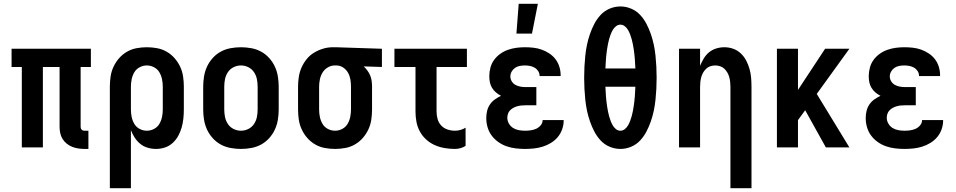

<svg xmlns="http://www.w3.org/2000/svg" viewBox="-20 -777 5040 1012"><path d="M446 8H426Q409 8 392.5 5.5Q376 3 360.5 -3Q345 -9 331.5 -20Q318 -31 309.5 -45Q301 -59 297.5 -75.5Q294 -92 294 -109V-424H206V0H95V-424H41V-520H459V-424H405V-109Q405 -104 406.5 -100Q408 -96 411 -93Q414 -90 418 -89Q422 -88 426 -88H446Z M559 215V-320Q559 -347 563 -374Q567 -401 578.5 -425.5Q590 -450 608 -470.5Q626 -491 649.5 -504.5Q673 -518 700 -523Q727 -528 754 -528Q781 -528 808 -523Q835 -518 858.5 -504.5Q882 -491 900 -470.5Q918 -450 929.5 -425.5Q941 -401 945 -374Q949 -347 949 -320V-200Q949 -176 946.5 -152Q944 -128 937.5 -105Q931 -82 919.5 -61Q908 -40 890 -23.5Q872 -7 849 0.5Q826 8 802 8Q780 8 758 1.5Q736 -5 719 -19Q702 -33 690 -51.5Q678 -70 670 -91V215ZM754 -88Q774 -88 792 -97.5Q810 -107 820 -124Q830 -141 834 -160.5Q838 -180 838 -200V-320Q838 -340 834 -359.5Q830 -379 820 -396Q810 -413 792 -422.5Q774 -432 754 -432Q734 -432 716 -422.5Q698 -413 688 -396Q678 -379 674 -359.5Q670 -340 670 -320V-200Q670 -180 674 -160.5Q678 -141 688 -124Q698 -107 716 -97.5Q734 -88 754 -88Z M1250 8Q1223 8 1195.5 3Q1168 -2 1144 -15Q1120 -28 1101.5 -48.5Q1083 -69 1071.5 -93.5Q1060 -118 1055.5 -145.5Q1051 -173 1051 -200V-320Q1051 -347 1055.5 -374.5Q1060 -402 1071.5 -426.5Q1083 -451 1101.5 -471.5Q1120 -492 1144 -505Q1168 -518 1195.5 -523Q1223 -528 1250 -528Q1277 -528 1304.5 -523Q1332 -518 1356 -505Q1380 -492 1398.5 -471.5Q1417 -451 1428.5 -426.5Q1440 -402 1444.5 -374.5Q1449 -347 1449 -320V-200Q1449 -173 1444.5 -145.5Q1440 -118 1428.5 -93.5Q1417 -69 1398.5 -48.5Q1380 -28 1356 -15Q1332 -2 1304.5 3Q1277 8 1250 8ZM1250 -88Q1270 -88 1288.5 -97Q1307 -106 1318.5 -123Q1330 -140 1334 -160Q1338 -180 1338 -200V-320Q1338 -340 1334 -360Q1330 -380 1318.5 -397Q1307 -414 1288.5 -423Q1270 -432 1250 -432Q1230 -432 1211.5 -423Q1193 -414 1181.5 -397Q1170 -380 1166 -360Q1162 -340 1162 -320V-200Q1162 -180 1166 -160Q1170 -140 1181.5 -123Q1193 -106 1211.5 -97Q1230 -88 1250 -88Z M1746 8Q1719 8 1692 3Q1665 -2 1641.5 -15.5Q1618 -29 1600 -49.5Q1582 -70 1570.5 -94.5Q1559 -119 1555 -146Q1551 -173 1551 -200V-320Q1551 -346 1555 -372Q1559 -398 1569.5 -421.5Q1580 -445 1596.5 -465.5Q1613 -486 1635.5 -499.5Q1658 -513 1683 -520.5Q1708 -528 1734 -528H1750L1993 -520V-424L1897 -427Q1908 -417 1917 -404.5Q1926 -392 1931.5 -378.5Q1937 -365 1939 -350Q1941 -335 1941 -320V-200Q1941 -173 1937 -146Q1933 -119 1921.5 -94.5Q1910 -70 1892 -49.5Q1874 -29 1850.5 -15.5Q1827 -2 1800 3Q1773 8 1746 8ZM1746 -88Q1766 -88 1784 -97.5Q1802 -107 1812 -124Q1822 -141 1826 -160.5Q1830 -180 1830 -200V-320Q1830 -339 1827 -357.5Q1824 -376 1815 -392.5Q1806 -409 1790.5 -420Q1775 -431 1756 -432H1744Q1725 -432 1707.5 -421.5Q1690 -411 1680 -394.5Q1670 -378 1666 -358.5Q1662 -339 1662 -320V-200Q1662 -180 1666 -160.5Q1670 -141 1680 -124Q1690 -107 1708 -97.5Q1726 -88 1746 -88Z M2378 8Q2351 8 2324 3.5Q2297 -1 2272 -12Q2247 -23 2226.5 -41.5Q2206 -60 2193 -84Q2180 -108 2175 -135Q2170 -162 2170 -189V-424H2059V-520H2441V-424H2281V-189Q2281 -169 2286.5 -149.5Q2292 -130 2305.5 -115.5Q2319 -101 2338.5 -94.5Q2358 -88 2378 -88Q2393 -88 2407 -92Q2421 -96 2434 -104V-8Q2421 0 2407 4Q2393 8 2378 8Z M2747 8Q2722 8 2697.5 5Q2673 2 2650 -6Q2627 -14 2606.5 -28.5Q2586 -43 2571.5 -62.5Q2557 -82 2550 -106Q2543 -130 2543 -155Q2543 -174 2547.5 -192.5Q2552 -211 2562.5 -226.5Q2573 -242 2588.5 -253Q2604 -264 2621 -272Q2607 -279 2594.5 -289.5Q2582 -300 2573.5 -314Q2565 -328 2562 -343.5Q2559 -359 2559 -376Q2559 -398 2565 -420.5Q2571 -443 2584.5 -461.5Q2598 -480 2617 -493.5Q2636 -507 2657.5 -514.5Q2679 -522 2701.5 -525Q2724 -528 2747 -528Q2769 -528 2791.5 -525.5Q2814 -523 2835 -515.5Q2856 -508 2875 -495.5Q2894 -483 2907.5 -465.5Q2921 -448 2928 -426Q2935 -404 2935 -382V-376H2824V-378Q2824 -391 2816.5 -402.5Q2809 -414 2797.5 -420.5Q2786 -427 2773 -429.5Q2760 -432 2747 -432Q2733 -432 2719.5 -429.5Q2706 -427 2695 -419.5Q2684 -412 2677 -400Q2670 -388 2670 -374Q2670 -360 2677.5 -348Q2685 -336 2697 -329.5Q2709 -323 2722.5 -320.5Q2736 -318 2750 -318H2807V-222H2750Q2739 -222 2728 -221Q2717 -220 2706.5 -217Q2696 -214 2686.5 -209Q2677 -204 2669 -196Q2661 -188 2657.5 -177.5Q2654 -167 2654 -156Q2654 -140 2662.5 -125.5Q2671 -111 2684.5 -102.5Q2698 -94 2714.5 -91Q2731 -88 2747 -88Q2762 -88 2777 -90Q2792 -92 2805.5 -98Q2819 -104 2829.5 -116Q2840 -128 2840 -143V-144H2951V-140Q2951 -117 2942.5 -94Q2934 -71 2919 -53.5Q2904 -36 2883.5 -23.5Q2863 -11 2840.5 -4Q2818 3 2794.5 5.5Q2771 8 2747 8ZM2702 -600 2714 -757H2815L2784 -600Z M3250 8Q3221 8 3193.5 -3.5Q3166 -15 3146 -36.5Q3126 -58 3112.5 -84Q3099 -110 3089.5 -137.5Q3080 -165 3074 -193.5Q3068 -222 3065 -251Q3062 -280 3060.5 -309Q3059 -338 3059 -367Q3059 -397 3060.5 -426Q3062 -455 3065 -484Q3068 -513 3074 -541.5Q3080 -570 3089.5 -597.5Q3099 -625 3112.5 -651Q3126 -677 3146 -698.5Q3166 -720 3193.5 -731.5Q3221 -743 3250 -743Q3279 -743 3306.5 -731.5Q3334 -720 3354 -698.5Q3374 -677 3387.5 -651Q3401 -625 3410.5 -597.5Q3420 -570 3426 -541.5Q3432 -513 3435 -484Q3438 -455 3439.5 -426Q3441 -397 3441 -368Q3441 -338 3439.5 -309Q3438 -280 3435 -251Q3432 -222 3426 -193.5Q3420 -165 3410.5 -137.5Q3401 -110 3387.5 -84Q3374 -58 3354 -36.5Q3334 -15 3306.5 -3.5Q3279 8 3250 8ZM3329 -416Q3328 -429 3327.5 -442Q3327 -455 3326 -467.5Q3325 -480 3323.5 -493Q3322 -506 3320 -519Q3318 -532 3315.5 -545Q3313 -558 3309.5 -570.5Q3306 -583 3301.5 -595Q3297 -607 3290.5 -618.5Q3284 -630 3273.5 -638.5Q3263 -647 3250 -647Q3237 -647 3226.5 -638.5Q3216 -630 3209.5 -618.5Q3203 -607 3198.5 -595Q3194 -583 3190.5 -570.5Q3187 -558 3184.5 -545Q3182 -532 3180 -519Q3178 -506 3176.5 -493Q3175 -480 3174 -467.5Q3173 -455 3172.5 -442Q3172 -429 3171 -416ZM3250 -88Q3263 -88 3273.5 -96.5Q3284 -105 3290.5 -116.5Q3297 -128 3301.5 -140Q3306 -152 3309.5 -164.5Q3313 -177 3315.5 -190Q3318 -203 3320 -216Q3322 -229 3323.5 -242Q3325 -255 3326 -267.5Q3327 -280 3327.5 -293Q3328 -306 3329 -320H3171Q3172 -306 3172.5 -293Q3173 -280 3174 -267.5Q3175 -255 3176.5 -242Q3178 -229 3180 -216Q3182 -203 3184.5 -190Q3187 -177 3190.5 -164.5Q3194 -152 3198.5 -140Q3203 -128 3209.5 -116.5Q3216 -105 3226.5 -96.5Q3237 -88 3250 -88Z M3830 215V-320Q3830 -333 3828.5 -346Q3827 -359 3823.5 -371.5Q3820 -384 3813.5 -395Q3807 -406 3797.5 -415Q3788 -424 3775.5 -428Q3763 -432 3750 -432Q3737 -432 3724.5 -428Q3712 -424 3702.5 -415Q3693 -406 3686.5 -395Q3680 -384 3676.5 -371.5Q3673 -359 3671.5 -346Q3670 -333 3670 -320V0H3559V-520H3670V-430Q3678 -450 3689.5 -469Q3701 -488 3717.5 -501.5Q3734 -515 3755 -521.5Q3776 -528 3798 -528Q3822 -528 3844.5 -520Q3867 -512 3884.5 -495.5Q3902 -479 3913 -458Q3924 -437 3930.5 -414Q3937 -391 3939 -367.5Q3941 -344 3941 -320V215Z M4075 0V-520H4186V-303L4329 -520H4457L4285 -282L4457 0H4333L4224 -196L4186 -144V0Z M4747 8Q4722 8 4697.5 5Q4673 2 4650 -6Q4627 -14 4606.5 -28.5Q4586 -43 4571.5 -62.5Q4557 -82 4550 -106Q4543 -130 4543 -155Q4543 -174 4547.5 -192.5Q4552 -211 4562.5 -226.5Q4573 -242 4588.5 -253Q4604 -264 4621 -272Q4607 -279 4594.5 -289.5Q4582 -300 4573.5 -314Q4565 -328 4562 -343.5Q4559 -359 4559 -376Q4559 -398 4565 -420.5Q4571 -443 4584.5 -461.5Q4598 -480 4617 -493.5Q4636 -507 4657.5 -514.5Q4679 -522 4701.5 -525Q4724 -528 4747 -528Q4769 -528 4791.5 -525.5Q4814 -523 4835 -515.5Q4856 -508 4875 -495.5Q4894 -483 4907.5 -465.5Q4921 -448 4928 -426Q4935 -404 4935 -382V-376H4824V-378Q4824 -391 4816.5 -402.5Q4809 -414 4797.5 -420.5Q4786 -427 4773 -429.5Q4760 -432 4747 -432Q4733 -432 4719.5 -429.5Q4706 -427 4695 -419.5Q4684 -412 4677 -400Q4670 -388 4670 -374Q4670 -360 4677.5 -348Q4685 -336 4697 -329.5Q4709 -323 4722.5 -320.5Q4736 -318 4750 -318H4807V-222H4750Q4739 -222 4728 -221Q4717 -220 4706.5 -217Q4696 -214 4686.5 -209Q4677 -204 4669 -196Q4661 -188 4657.5 -177.5Q4654 -167 4654 -156Q4654 -140 4662.5 -125.5Q4671 -111 4684.5 -102.5Q4698 -94 4714.5 -91Q4731 -88 4747 -88Q4762 -88 4777 -90Q4792 -92 4805.5 -98Q4819 -104 4829.5 -116Q4840 -128 4840 -143V-144H4951V-140Q4951 -117 4942.5 -94Q4934 -71 4919 -53.5Q4904 -36 4883.5 -23.5Q4863 -11 4840.5 -4Q4818 3 4794.5 5.5Q4771 8 4747 8Z"/></svg>

Font: Iosevka
Style: Bold
Weight: 700
Monospace: yes
Designer: Belleve Invis
Foundry: Belleve Invis
Version: Version 32.5.0; ttfautohint (v1.8.4)